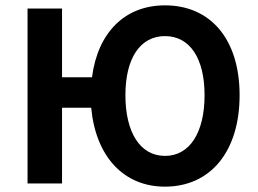

<svg xmlns="http://www.w3.org/2000/svg" viewBox="-20 -686 965 718"><path d="M212 0V-283H321C338 -101 442 12 597 12C766 12 876 -118 876 -330C876 -541 766 -666 597 -666C448 -666 346 -566 324 -397H212V-654H83V0ZM597 -551C690 -551 745 -468 745 -330C745 -191 690 -103 597 -103C504 -103 449 -191 449 -330C449 -468 504 -551 597 -551Z"/></svg>

Font: Source Sans Pro SemBd
Style: Regular
Weight: 700
Designer: Paul D. Hunt
Foundry: Adobe Systems Incorporated
Version: Version 2.020;PS 2.0;hotconv 1.0.86;makeotf.lib2.5.63406